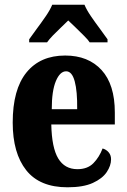

<svg xmlns="http://www.w3.org/2000/svg" viewBox="-20 -786 539 816"><path d="M267 10Q149 10 91.5 -62.5Q34 -135 34 -265Q34 -406 92.5 -478Q151 -550 257 -550Q355 -550 411.5 -488.5Q468 -427 468 -308V-257H198Q200 -158 227.5 -112.5Q255 -67 309 -67Q352 -67 377 -92.5Q402 -118 416 -155Q431 -151 441.5 -139Q452 -127 452 -109Q452 -82 433.5 -54.5Q415 -27 374.5 -8.5Q334 10 267 10ZM308 -322Q309 -398 297.5 -440.5Q286 -483 261 -483Q235 -483 217.5 -441.5Q200 -400 200 -322ZM104 -619Q117 -638 136.5 -664Q156 -690 174.5 -717Q193 -744 202 -766H339Q348 -744 366.5 -717Q385 -690 404.5 -664Q424 -638 437 -619V-606H361Q356 -615 338.5 -632.5Q321 -650 302 -668.5Q283 -687 270 -699Q257 -686 239 -669Q221 -652 205 -635.5Q189 -619 180 -606H104Z"/></svg>

Font: Noto Serif ExtraCondensed Black
Style: Regular
Weight: 900
Width: 2
Designer: Monotype Design Team
Foundry: Monotype Imaging Inc.
Version: Version 2.015; ttfautohint (v1.8.4.7-5d5b)